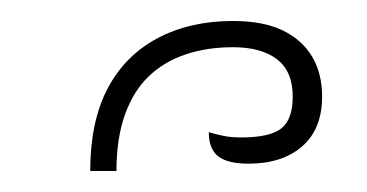

<svg xmlns="http://www.w3.org/2000/svg" viewBox="-20 -844 350 183"><path d="M66 -681Q66 -728 82.5 -759.5Q99 -791 130 -807.5Q161 -824 202 -824Q231 -824 249.5 -815Q268 -806 277.5 -790Q287 -774 287 -752Q287 -721 268 -704.5Q249 -688 217 -688Q197 -688 188 -695Q179 -702 179 -718Q186 -716 193 -714.5Q200 -713 210 -713Q237 -713 248 -721.5Q259 -730 259 -752Q259 -776 244 -787.5Q229 -799 202 -799Q177 -799 156.5 -792Q136 -785 121.5 -771Q107 -757 99 -734.5Q91 -712 91 -681Z"/></svg>

Font: Noto Serif Armenian Thin
Style: Regular
Weight: 250
Version: Version 2.007